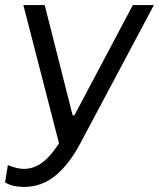

<svg xmlns="http://www.w3.org/2000/svg" viewBox="-38 -540 626 756"><path d="M-18 178 -7 110Q29 125 56 125Q101 125 138.5 92Q176 59 209 -1L202 54L54 -520H138L248 -86H255L485 -520H568L279 23Q236 105 181.5 150.5Q127 196 56 196Q37 196 17 192Q-3 188 -18 178Z"/></svg>

Font: Fixel Italic Variable 20240409 Display Thin
Style: Italic
Weight: 100
Italic angle: -10°
Designer: AlfaBravo + MacPaw
Foundry: Kyrylo Tkachov, Marchela Mozhyna, Serhii Makarenko, Maria Weinstein, Zakhar Kryvoshyya
Version: Version 1.211;Glyphs 3.2 (3225)